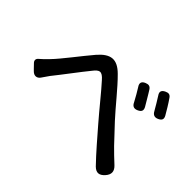

<svg xmlns="http://www.w3.org/2000/svg" viewBox="-126 -993 1231 1231"><g transform="rotate(45 490.0 -377.5)"><path d="M798 -233C757 -276 719 -317 688 -350C627 -416 551 -514 488 -576C420 -644 365 -635 303 -564C243 -494 164 -387 115 -337C95 -316 79 -300 61 -285C47 -274 46 -258 59 -245L84 -219L95 -208C116 -186 141 -189 156 -210C167 -226 179 -243 190 -259C237 -317 313 -420 356 -472C387 -513 407 -519 445 -475C491 -425 565 -331 627 -260C681 -198 747 -120 809 -56C838 -28 864 -31 891 -61C918 -91 916 -120 887 -147C856 -175 826 -205 798 -233ZM733 -598C722 -616 712 -634 702 -649C690 -667 676 -669 656 -661C629 -650 624 -632 641 -608C649 -595 657 -582 665 -568C674 -552 682 -537 691 -521C702 -497 719 -490 743 -501C767 -512 774 -526 762 -549C753 -565 743 -582 733 -598ZM864 -651C852 -670 841 -688 830 -703C818 -720 804 -721 785 -712C760 -700 754 -684 770 -661C779 -647 787 -633 796 -619C805 -604 814 -589 823 -573C835 -550 853 -544 876 -555C899 -566 905 -580 893 -602C884 -618 874 -635 864 -651Z"/></g></svg>

Font: GenSenRounded2 TW M
Style: Regular
Weight: 500
Version: Version 2.100;PS 2.1;hotconv 16.6.51;makeotf.lib2.5.65220 DE